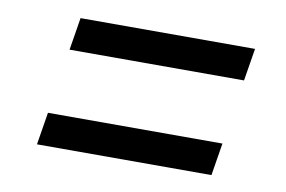

<svg xmlns="http://www.w3.org/2000/svg" viewBox="-46 -563 693 466"><g transform="rotate(10 300.0 -330.0)"><path d="M106 -410 119 -490H549L536 -410ZM68 -170 81 -250H511L498 -170Z"/></g></svg>

Font: JetBrains Mono NL
Style: Italic
Weight: 400
Italic angle: -9°
Monospace: yes
Designer: Philipp Nurullin, Konstantin Bulenkov
Foundry: JetBrains
Version: Version 2.305; ttfautohint (v1.8.4.7-5d5b)